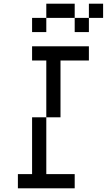

<svg xmlns="http://www.w3.org/2000/svg" viewBox="-20 -1020 578 1040"><path d="M461.5 -923.1V-1000H538.5V-923.1ZM384.6 -923.1H461.5V-846.2H384.6ZM230.8 -923.1V-1000H384.6V-923.1ZM153.8 -923.1H230.8V-846.2H153.8ZM76.9 0V-76.9H153.8V-384.6H230.8V-76.9H384.6V0ZM230.8 -384.6V-692.3H153.8V-769.2H461.5V-692.3H307.7V-384.6Z"/></svg>

Font: Mintsoda - Lime Green 13x16
Style: Regular
Weight: 400
Designer: Mintsoda-15
Version: Version 1.0